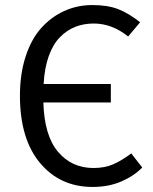

<svg xmlns="http://www.w3.org/2000/svg" viewBox="-20 -720 598 752"><path d="M494.1 -119.1 537.1 -64Q504.9 -30.8 455.3 -9.3Q405.8 12.2 342.8 12.2Q215.3 12.2 136.7 -81.8Q58.1 -175.8 58.1 -345.2Q58.1 -430.2 80.3 -498.5Q102.5 -566.9 141.6 -610.4Q180.7 -653.8 231.7 -677Q282.7 -700.2 341.8 -700.2Q401.9 -700.2 443.1 -684.1Q484.4 -668 528.8 -632.8L481.9 -577.1Q418.5 -627.9 347.2 -627.9Q308.1 -627.9 275.1 -615Q242.2 -602.1 215.1 -574.7Q188 -547.4 171.1 -500.7Q154.3 -454.1 150.9 -391.1H414.1V-318.8H149.9Q153.3 -189.5 207 -125.7Q260.7 -62 346.2 -62Q390.6 -62 423.8 -76.7Q457 -91.3 494.1 -119.1Z"/></svg>

Font: Fira Sans Book
Style: Regular
Weight: 350
Designer: Carrois Corporate & Edenspiekermann AG
Foundry: Carrois Corporate GbR & Edenspiekermann AG
Version: Version 4.203;PS 004.203;hotconv 1.0.88;makeotf.lib2.5.64775